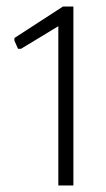

<svg xmlns="http://www.w3.org/2000/svg" viewBox="-20 -866 322 586"><path d="M158 -786 44 -717H35L24 -742V-750L172 -846H204V-300H158Z"/></svg>

Font: Encode Sans Narrow
Style: ExtraLight
Weight: 200
Designer: Pablo Impallari, Andres Torresi
Foundry: Pablo Impallari, Andres Torresi
Version: Version 1.000; ttfautohint (v1.00) -l 8 -r 50 -G 200 -x 14 -